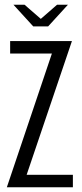

<svg xmlns="http://www.w3.org/2000/svg" viewBox="-20 -794 346 814"><path d="M37 -774H84L153 -714L222 -774H268L184 -682H121ZM9 0 200 -567H23V-620H285L93 -53H289V0Z"/></svg>

Font: Smooch Sans Thin Medium
Style: Regular
Weight: 500
Version: Version 1.010